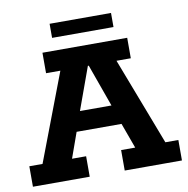

<svg xmlns="http://www.w3.org/2000/svg" viewBox="-79 -782 839 859"><g transform="rotate(-10 340.5 -352.5)"><path d="M2 0V-93H62L213 -490H148V-583H533V-490H468L620 -93H679V0H419V-93H483L428 -244L470 -208H212L250 -244L196 -93H260V0ZM256 -264 235 -297H442L423 -264L342 -490H338ZM202 -641V-705H481V-641Z"/></g></svg>

Font: Rokkitt SemiBold
Style: Bold
Weight: 700
Version: Version 3.103